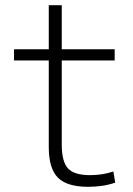

<svg xmlns="http://www.w3.org/2000/svg" viewBox="-20 -710 512 740"><path d="M320 10Q238 10 203 -25.5Q168 -61 168 -143V-477H34V-520H168V-690H218V-520H422V-477H218V-153Q218 -87 242 -61Q266 -35 327 -35Q351 -35 373.5 -38.5Q396 -42 417 -49L424 -6Q397 3 371.5 6.5Q346 10 320 10Z"/></svg>

Font: M PLUS 1 Thin Light
Style: Regular
Weight: 300
Version: Version 1.001